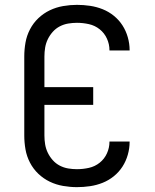

<svg xmlns="http://www.w3.org/2000/svg" viewBox="-20 -763 640 791"><path d="M297 8Q269 8 240 3Q211 -2 185 -14.5Q159 -27 138 -47Q117 -67 103.5 -93Q90 -119 85 -147.5Q80 -176 80 -205V-530Q80 -559 85 -587.5Q90 -616 103.5 -642Q117 -668 138 -688Q159 -708 185 -720.5Q211 -733 240 -738Q269 -743 297 -743Q324 -743 351 -739Q378 -735 403 -725Q428 -715 449 -698Q470 -681 484.5 -658.5Q499 -636 506.5 -609.5Q514 -583 514 -557V-555H431V-556Q431 -581 420.5 -604Q410 -627 390.5 -642.5Q371 -658 346.5 -663.5Q322 -669 297 -669Q279 -669 261 -666Q243 -663 226.5 -654.5Q210 -646 197.5 -632Q185 -618 177 -601.5Q169 -585 166 -567Q163 -549 163 -530V-404H364V-331H163V-205Q163 -186 166 -168Q169 -150 177 -133.5Q185 -117 197.5 -103Q210 -89 226.5 -80.5Q243 -72 261 -69Q279 -66 297 -66Q322 -66 346.5 -71.5Q371 -77 390.5 -92.5Q410 -108 420.5 -131Q431 -154 431 -179V-180H514V-178Q514 -152 506.5 -125.5Q499 -99 484.5 -76.5Q470 -54 449 -37Q428 -20 403 -10Q378 0 351 4Q324 8 297 8Z"/></svg>

Font: Iosevka Fixed Extended
Style: Regular
Weight: 400
Width: 7
Monospace: yes
Designer: Belleve Invis
Foundry: Belleve Invis
Version: Version 24.1.1; ttfautohint (v1.8.4)